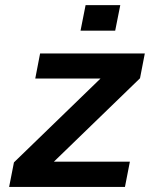

<svg xmlns="http://www.w3.org/2000/svg" viewBox="-20 -740 640 760"><path d="M16.1 0 35.2 -97.2 377.9 -429.2H119.6L138.7 -528.3H553.2L534.2 -430.2L193.4 -100.1H494.1L474.6 0ZM298.8 -618.7 318.8 -719.7H456.1L436 -618.7Z"/></svg>

Font: Liberation Mono
Style: Bold Italic
Weight: 700
Italic angle: -12°
Monospace: yes
Designer: Steve Matteson
Foundry: Ascender Corporation
Version: Version 2.1.5